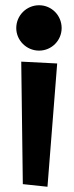

<svg xmlns="http://www.w3.org/2000/svg" viewBox="-20 -683 284 732"><path d="M215 -576C215 -624 177 -663 129 -663C81 -663 42 -624 42 -576C42 -529 81 -490 129 -490C177 -490 215 -529 215 -576ZM61 -448 67 19 161 29 198 -441Z"/></svg>

Font: Original Surfer
Style: Regular
Weight: 400
Designer: Astigmatic (AOETI)
Foundry: Astigmatic (AOETI)
Version: Version 1.001